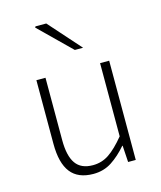

<svg xmlns="http://www.w3.org/2000/svg" viewBox="-111 -804 750 897"><g transform="rotate(-15 264.5 -356.0)"><path d="M230 12Q156 12 120.5 -33.5Q85 -79 85 -172V-480H129V-178Q129 -102 155 -65Q181 -28 238 -28Q281 -28 316 -51.5Q351 -75 393 -126V-480H437V0H400L395 -80H393Q358 -39 319 -13.5Q280 12 230 12ZM295 -570 143 -719 146 -724H198L335 -570Z"/></g></svg>

Font: Source Sans 3 ExtraLight Light
Style: Regular
Weight: 300
Version: Version 3.052;hotconv 1.1.0;makeotfexe 2.6.0